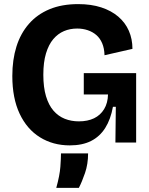

<svg xmlns="http://www.w3.org/2000/svg" viewBox="-20 -694 727 935"><path d="M320 14Q238 14 174.5 -25.5Q111 -65 75.5 -140.5Q40 -216 40 -324Q40 -403 60 -467Q80 -531 120.5 -577.5Q161 -624 221 -649Q281 -674 361 -674Q424 -674 473 -658Q522 -642 556 -613Q590 -584 607.5 -544Q625 -504 625 -456L489 -425Q488 -459 477.5 -483.5Q467 -508 449 -523.5Q431 -539 407 -547Q383 -555 356 -555Q321 -555 291.5 -542.5Q262 -530 239.5 -503.5Q217 -477 204 -434Q191 -391 191 -330Q191 -269 204 -225.5Q217 -182 240.5 -155Q264 -128 295.5 -115.5Q327 -103 364 -103Q407 -103 438 -118Q469 -133 487 -162.5Q505 -192 506 -234H388V-338H643V-218V0H542L544 -174H530Q519 -113 492.5 -71Q466 -29 423.5 -7.5Q381 14 320 14ZM254 221Q271 160 274 118Q277 76 277 53H409Q409 105 394 148.5Q379 192 364 221Z"/></svg>

Font: Bricolage Grotesque 28pt
Style: Bold
Weight: 700
Designer: Mathieu Triay
Foundry: Atelier Triay
Version: Version 1.000;gftools[0.9.30]